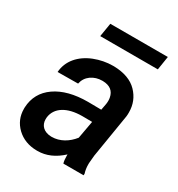

<svg xmlns="http://www.w3.org/2000/svg" viewBox="-172 -822 874 943"><g transform="rotate(30 265.0 -350.0)"><path d="M504.4 -710H178.2L165.5 -632.8H492.2ZM436.5 0 437 -8.8C432.1 -24.4 429.7 -40.5 429.7 -56.6C429.7 -59.6 429.7 -62 429.7 -64.9L433.6 -108.9L474.1 -356.4C475.1 -364.3 475.1 -371.6 475.1 -378.9C475.1 -421.9 460.4 -459 430.7 -489.7C400.9 -520.5 356.9 -536.6 299.3 -538.1C297.4 -538.1 295.9 -538.1 293.9 -538.1C257.8 -538.1 222.7 -531.2 189 -518.1C121.1 -491.2 76.7 -440.4 72.3 -375.5L188 -376.5C192.4 -398.4 203.6 -416 221.7 -429.2C240.2 -441.9 260.7 -448.2 284.2 -448.2C285.2 -448.2 286.6 -448.2 287.6 -448.2C327.6 -447.3 351.1 -429.2 357.4 -394C358.4 -388.7 358.9 -382.8 358.9 -377C358.9 -371.1 358.4 -364.7 357.4 -358.4L350.6 -322.3L275.4 -323.2C198.7 -323.2 137.2 -307.1 91.8 -275.4C46.4 -243.7 22 -199.7 19.5 -144C19.5 -141.1 19.5 -138.7 19.5 -136.2C19.5 -95.2 34.2 -61 63 -33.2C92.3 -5.4 129.9 9.3 175.8 9.8C177.2 9.8 178.7 9.8 180.7 9.8C229 9.8 274.4 -9.8 316.9 -49.3C316.9 -46.4 316.9 -43.9 316.9 -41C316.9 -24.9 318.4 -11.2 321.8 0ZM202.6 -85C159.7 -86.4 137.2 -111.8 137.2 -145C137.2 -148.9 137.2 -152.3 137.7 -156.2C145 -213.4 199.2 -248.5 286.6 -248.5L341.8 -248L323.7 -147.9C294.4 -110.4 252.4 -85 206.5 -85C205.1 -85 204.1 -85 202.6 -85Z"/></g></svg>

Font: Roboto Medium
Style: Italic
Weight: 500
Italic angle: -12°
Designer: Google
Version: Version 2.137; 2017